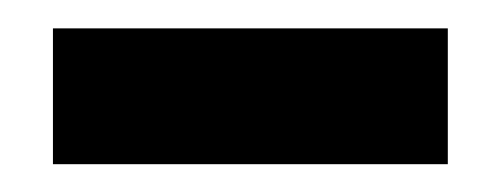

<svg xmlns="http://www.w3.org/2000/svg" viewBox="-20 111 355 136"><path d="M17.5 131.1H297.2V227.3H17.5Z"/></svg>

Font: Wabroye
Style: Medium
Weight: 500
Designer: gluk
Foundry: gluk
Version: Version 0.14